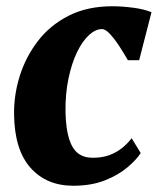

<svg xmlns="http://www.w3.org/2000/svg" viewBox="-20 -584 504 614"><path d="M214.5 10Q128.5 10 77.5 -47.5Q26.5 -105 25 -217.5Q24 -279.5 43 -340.5Q62 -401.5 100.8 -452.2Q139.5 -503 199.2 -533.5Q259 -564 339.5 -564Q369 -564 404.5 -559.5Q440 -555 464.5 -545L425 -391.5H389Q377.5 -411.5 362.5 -434.8Q347.5 -458 332.5 -474.5Q317.5 -491 306 -491Q285.5 -491 264.5 -471.8Q243.5 -452.5 226.2 -416.8Q209 -381 198.8 -331.8Q188.5 -282.5 189.5 -223.5Q191 -171.5 201 -139.8Q211 -108 229.5 -93.8Q248 -79.5 276.5 -79.5Q307.5 -79.5 330.5 -88.2Q353.5 -97 370.8 -111Q388 -125 401 -142L430 -94.5Q416.5 -73.5 387.8 -49Q359 -24.5 315.5 -7.2Q272 10 214.5 10Z"/></svg>

Font: Merriweather 28pt Black
Style: Italic
Weight: 900
Italic angle: -7.8°
Version: Version 2.101